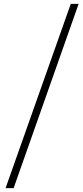

<svg xmlns="http://www.w3.org/2000/svg" viewBox="-20 -804 435 1001"><path d="M9 177 349 -784H390L51 177Z"/></svg>

Font: Noto Sans KR ExtraLight
Style: Regular
Weight: 250
Designer: Ryoko NISHIZUKA  (kana, bopomofo & ideographs); Paul D. Hunt (Latin, Greek & Cyrillic); Sandoll Communications , Soo-you
Foundry: Adobe
Version: Version 2.004-H2;hotconv 1.0.118;makeotfexe 2.5.65603